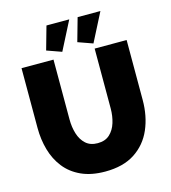

<svg xmlns="http://www.w3.org/2000/svg" viewBox="-131 -1020 1005 1131"><g transform="rotate(-15 371.5 -454.5)"><path d="M371 6Q286 6 225 -22Q164 -50 125.5 -99Q87 -148 69 -211.5Q51 -275 51 -345V-710H246V-345Q246 -298 258.5 -257.5Q271 -217 298.5 -192Q326 -167 371 -167Q417 -167 444.5 -192.5Q472 -218 484.5 -258.5Q497 -299 497 -345V-710H692V-345Q692 -246 657.5 -166.5Q623 -87 552 -40.5Q481 6 371 6ZM308 -741 218 -773 258 -915H397ZM498 -741 408 -773 448 -915H587Z"/></g></svg>

Font: Raleway Black
Style: Regular
Weight: 900
Designer: Matt McInerney, Pablo Impallari, Rodrigo Fuenzalida
Foundry: Matt McInerney, Pablo Impallari, Rodrigo Fuenzalida
Version: Version 4.026